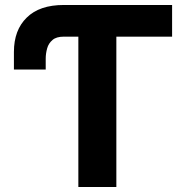

<svg xmlns="http://www.w3.org/2000/svg" viewBox="-20 -747 743 767"><path d="M234.9 -727.1H667.5V-600.6H444.8V0H293V-600.6H234.9Q205.1 -600.6 189.9 -587.4Q173.8 -573.7 168.5 -554.2Q162.6 -533.7 162.6 -512.2V-469.2H35.6V-539.6Q35.6 -627 86.9 -676.8Q137.7 -727.1 234.9 -727.1Z"/></svg>

Font: My Font
Style: Bold
Weight: 500
Designer: Rasmus Andersson
Foundry: rsms
Version: Version 0.001